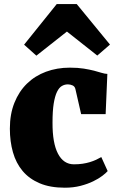

<svg xmlns="http://www.w3.org/2000/svg" viewBox="-20 -898 566 930"><path d="M96.7 -681.6 254.9 -878.4H351.6L512.7 -682.1L451.2 -628.9L304.2 -745.1L156.2 -628.4ZM27.8 -274.9Q27.8 -345.2 49.8 -400.1Q71.8 -455.1 110.6 -492.9Q149.4 -530.8 202.6 -550.5Q255.9 -570.3 318.4 -570.3Q357.4 -570.3 385.7 -565.7Q414.1 -561 435.1 -555.7Q456.1 -550.3 471.4 -545.4Q486.8 -540.5 500 -540L491.7 -345.2H373L345.2 -466.8Q342.3 -479.5 331.3 -484.4Q320.3 -489.3 308.6 -489.3Q293 -489.3 279.5 -481.4Q266.1 -473.6 256.1 -453.1Q246.1 -432.6 240.2 -396.7Q234.4 -360.8 234.4 -304.2Q233.9 -204.6 261 -153.3Q288.1 -102.1 337.9 -102.1Q361.3 -102.1 380.4 -105Q399.4 -107.9 415.5 -112.8Q431.6 -117.7 445.3 -124Q459 -130.4 470.7 -137.2L501.5 -69.3Q493.7 -60.1 475.8 -46.4Q458 -32.7 431.4 -19.8Q404.8 -6.8 370.1 2.2Q335.4 11.2 293.9 11.2Q222.7 11.2 172.1 -10.3Q121.6 -31.7 89.6 -69.8Q57.6 -107.9 42.7 -160.4Q27.8 -212.9 27.8 -274.9Z"/></svg>

Font: Merriweather UltraBold
Style: Regular
Weight: 900
Designer: Eben Sorkin ( sorkintype@gmail.com )
Foundry: Eben Sorkin
Version: Version 1.570; ttfautohint (v1.3) -l 8 -r 32 -G 0 -x 0 -H 60